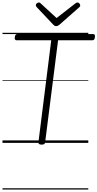

<svg xmlns="http://www.w3.org/2000/svg" viewBox="-20 -1149 784 1544"><path d="M314 14Q287 14 289 -5L392 -825H114Q105 -825 101 -831Q97 -837 99 -851Q101 -864 106 -869.5Q111 -875 120 -875H728Q738 -875 741.5 -869.5Q745 -864 743 -851Q742 -837 737 -831Q732 -825 722 -825H447L343 -5Q342 5 335.5 9.5Q329 14 314 14ZM603 -1129Q611 -1129 618 -1121.5Q625 -1114 625 -1106Q625 -1102 624 -1099Q623 -1096 619 -1092L459 -951Q452 -946 446 -942.5Q440 -939 431 -939Q423 -939 418 -942.5Q413 -946 407 -952L274 -1093Q271 -1097 269.5 -1101Q268 -1105 268 -1107Q268 -1116 276.5 -1122.5Q285 -1129 292 -1129Q298 -1129 301.5 -1126.5Q305 -1124 309 -1120L435 -1004L584 -1120Q590 -1124 594 -1126.5Q598 -1129 603 -1129ZM0 365H690V375H0ZM0 -20H690V0H0ZM0 -505H690V-500H0ZM0 -885H690V-875H0Z"/></svg>

Font: Playwrite GB J Guides
Style: Italic
Weight: 400
Italic angle: -7.01216°
Designer: Veronika Burian, José Scaglione
Foundry: TypeTogether
Version: Version 1.003